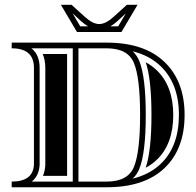

<svg xmlns="http://www.w3.org/2000/svg" viewBox="-20 -789 827 809"><path d="M429.7 -585.4H310.5V-23.9H429.7Q518.8 -23.9 544.4 -85.9Q570.3 -149.2 570.3 -304.9Q570.3 -460.7 544.4 -523.4Q518.8 -585.4 429.7 -585.4ZM429.7 -609.4Q587.4 -609.4 672.4 -528.6Q757.8 -447.3 757.8 -304.7Q757.8 -161.6 673.3 -80.8Q588.4 0 429.7 0H29.3V-23.9Q119.6 -23.9 123 -95.5V-503.4Q123 -585.4 29.3 -585.4V-609.4ZM538.8 -36.1Q610.6 -54 656.7 -98.1Q733.9 -171.6 733.9 -304.7Q733.9 -437 655.8 -511.2Q609.6 -555.2 539.1 -573Q556.9 -556.2 566.7 -532.5Q594.2 -465.3 594.2 -304.7Q594.2 -144 566.7 -76.9Q556.9 -53 538.8 -36.1ZM286.6 -585.4H112.5Q147 -557.9 147 -503.4V-95Q144.8 -48.8 113.8 -23.9H286.6ZM594.2 -526.6Q619.4 -512.9 639.4 -493.9Q710 -426.8 710 -304.7Q710 -181.9 640.4 -115.5Q619.9 -95.9 594 -82.3Q618.2 -154.8 618.2 -304.7Q618.2 -454.1 594.2 -526.6ZM262.7 -561.5V-47.9H160.9Q169.7 -68.6 170.9 -94.2V-503.4Q170.9 -536.1 159.9 -561.5ZM304.4 -654.1 236.6 -768.8H281.5L337.2 -718.3Q370.8 -687.7 398.2 -687.7Q425.3 -687.7 459 -718.3L514.6 -768.8H559.6L491.7 -654.1ZM285.9 -732.7 318.1 -678H351.3Q336.4 -686.5 321 -700.4ZM510.3 -732.7 475.1 -700.4Q459.7 -686.5 445.1 -678H478Z"/></svg>

Font: itsadzokeS01
Style: Regular
Weight: 600
Width: 6
Version: Version 0.46